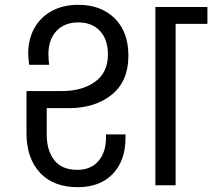

<svg xmlns="http://www.w3.org/2000/svg" viewBox="-20 -769 881 797"><path d="M174 -320V-210Q174 -144 205.5 -104Q237 -64 301 -64Q357 -64 388.5 -100.5Q420 -137 420 -198V-211H501V-197Q501 -102 448 -47Q395 8 303 8Q201 8 145.5 -52.5Q90 -113 90 -216V-391H236Q321 -391 374.5 -429.5Q428 -468 428 -543Q428 -605 395 -640.5Q362 -676 305 -676Q248 -676 214.5 -640.5Q181 -605 181 -544Q181 -523 184 -500H101Q97 -532 97 -546Q97 -606 122.5 -652Q148 -698 195 -723.5Q242 -749 305 -749Q399 -749 456 -693Q513 -637 513 -538Q513 -432 444 -376Q375 -320 264 -320ZM841 -740V-670H709V0H625V-740Z"/></svg>

Font: A Bank Premium Regular
Style: Regular
Weight: 400
Designer: Ninad Kale (Devanagari), Jonny Pinhorn (Latin), Htun Naung (Myanmar)
Foundry: Indian Type Foundry
Version: 4.004